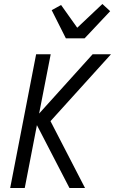

<svg xmlns="http://www.w3.org/2000/svg" viewBox="-20 -942 590 962"><path d="M328 0 165 -315 104 0H31L161 -670H234L176 -373L444 -670H536L233 -335L406 0ZM310 -750 239 -891 286 -917 367 -803 493 -922 532 -886 404 -750Z"/></svg>

Font: Lode
Style: Italic
Weight: 400
Italic angle: -11°
Monospace: yes
Designer: Belleve Invis
Foundry: Belleve Invis
Version: Version 29.2.0; ttfautohint (v1.8.3)